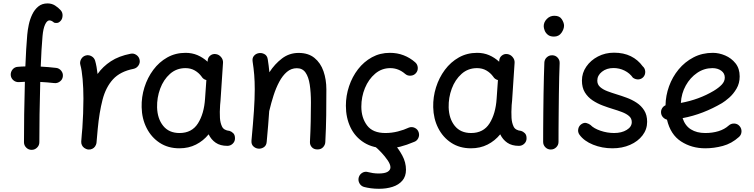

<svg xmlns="http://www.w3.org/2000/svg" viewBox="-20 -852 4527 1153"><path d="M44.4 -401.4Q43.5 -420.4 55.7 -435.1Q67.9 -449.7 86.9 -450.7Q99.1 -451.7 110.4 -452.4Q121.6 -453.1 132.3 -453.1Q134.3 -505.9 137.2 -554.4Q140.1 -603 143.6 -643.1Q146 -670.9 152.8 -703.6Q159.7 -736.3 173.6 -765.4Q187.5 -794.4 210 -813Q232.4 -831.5 265.6 -831.5Q290.5 -831.5 310.3 -819.1Q330.1 -806.6 345.2 -789.6Q356.4 -776.4 355.7 -758.1Q355 -739.7 345.7 -728.5Q335 -716.3 325 -714.6Q314.9 -712.9 305.2 -715.8Q289.6 -729.5 276.9 -729.5Q262.2 -729.5 250.7 -704.6Q239.3 -679.7 235.4 -635.3Q231.9 -597.2 229.2 -550.3Q226.6 -503.4 224.6 -452.1Q247.6 -451.2 270.5 -449Q293.5 -446.8 316.9 -444.3Q335.4 -442.4 347.7 -427Q359.9 -411.6 357.4 -393.1Q355.5 -374.5 340.1 -362.8Q324.7 -351.1 306.2 -353Q263.2 -357.9 221.7 -359.9Q218.8 -262.2 217.5 -166Q216.3 -69.8 216.3 2Q216.3 21 202.6 34.4Q189 47.9 169.9 47.9Q150.9 47.9 137.5 34.4Q124 21 124 2Q124 -70.3 125.2 -166.3Q126.5 -262.2 129.4 -360.8Q109.9 -360.4 93.8 -358.9Q74.7 -357.9 60.3 -370.1Q45.9 -382.3 44.4 -401.4Z M509.3 45.9Q502.4 44.9 496.1 42Q473.1 32.2 468.3 8.3Q468.3 7.8 468.3 7.3Q468.3 6.8 468.3 6.3Q467.3 1 467.8 -4.9Q467.8 -6.3 468.3 -7.8Q469.7 -26.9 471.2 -45.9Q472.7 -64.9 474.6 -83.5Q477.5 -125 479.2 -170.2Q481 -215.3 481 -259.8Q481 -322.3 476.1 -377.2Q471.2 -432.1 462.9 -460.9Q457.5 -479 466.8 -496.1Q476.1 -513.2 494.1 -518.6Q512.2 -523.9 529.1 -514.6Q545.9 -505.4 551.3 -487.3Q556.2 -470.2 559.8 -450.2Q563.5 -430.2 565.9 -407.7Q597.7 -452.6 645.8 -484.1Q693.8 -515.6 764.2 -529.3Q782.7 -533.2 798.8 -522.2Q814.9 -511.2 818.4 -492.7Q822.3 -474.6 811.3 -458.5Q800.3 -442.4 781.7 -438.5Q701.7 -422.9 658.4 -375.5Q615.2 -328.1 595.7 -252.7Q576.2 -177.2 566.9 -78.1Q563.5 -33.2 559.6 4.4Q559.1 10.3 556.6 16.1Q556.6 16.1 556.6 16.6Q556.2 17.1 556.2 17.6Q546.9 40.5 522.5 45.4Q521.5 45.4 521 45.4Q521 45.4 520.5 45.4Q515.1 46.4 509.3 45.9Z M1345.2 23.9Q1302.7 23.9 1275.4 5.1Q1248 -13.7 1232.9 -45.4Q1201.2 -6.3 1157 16.1Q1112.8 38.6 1057.1 38.6Q989.3 38.6 939 5.6Q888.7 -27.3 860.4 -83.3Q832 -139.2 830.6 -208.5Q829.1 -269.5 847.4 -327.6Q865.7 -385.7 900.6 -432.6Q935.5 -479.5 984.6 -507.1Q1033.7 -534.7 1094.2 -534.7Q1133.3 -534.7 1166 -520.8Q1198.7 -506.8 1226.6 -481.4L1227.1 -487.8Q1228 -506.3 1242.4 -518.1Q1256.8 -529.8 1275.4 -527.3Q1294.4 -524.9 1307.4 -509.5Q1320.3 -494.1 1319.3 -475.6L1304.2 -247.1Q1303.2 -233.9 1301.8 -221.2Q1300.3 -201.7 1300 -180.2Q1299.8 -158.7 1300.8 -143.6Q1302.7 -113.8 1313.5 -91.6Q1324.2 -69.3 1358.4 -65.9Q1370.1 -62.5 1380.6 -52.2Q1391.1 -42 1391.1 -22Q1391.6 -2.9 1377.9 10.5Q1364.3 23.9 1345.2 23.9ZM1058.1 -53.2Q1132.3 -53.2 1168.9 -111.3Q1205.6 -169.4 1211.4 -259.8L1219.2 -371.1Q1200.2 -376 1190.9 -391.6Q1174.3 -414.6 1149.9 -428.7Q1125.5 -442.9 1093.8 -442.9Q1039.6 -442.9 1000.7 -408.2Q961.9 -373.5 941.9 -319.6Q921.9 -265.6 923.3 -207Q925.3 -139.2 960 -96.2Q994.6 -53.2 1058.1 -53.2Z M1490.2 -8.3Q1500 -112.8 1504.9 -186.3Q1509.8 -259.8 1509.8 -315.9Q1509.8 -363.3 1506.6 -402.6Q1503.4 -441.9 1497.1 -481.9Q1493.7 -502.9 1504.4 -515.9Q1515.1 -528.8 1530.8 -532.2Q1548.8 -536.6 1566.7 -527.8Q1584.5 -519 1587.9 -496.1Q1594.2 -456.5 1597.7 -418Q1629.9 -467.8 1673.6 -501Q1717.3 -534.2 1773.4 -534.2Q1831.5 -534.2 1868.4 -504.2Q1905.3 -474.1 1922.6 -424.3Q1939.9 -374.5 1939.9 -314.9Q1939.9 -238.3 1939 -159.9Q1938 -81.5 1933.6 0.5Q1933.1 17.6 1920.7 31.5Q1908.2 45.4 1886.7 45.4Q1864.3 45.4 1852.3 31.7Q1840.3 18.1 1841.3 0Q1844.7 -65.4 1845.9 -122.8Q1847.2 -180.2 1847.2 -236.3Q1847.2 -297.4 1840.1 -343.8Q1833 -390.1 1814.7 -416.3Q1796.4 -442.4 1762.7 -442.4Q1729 -442.4 1702.9 -420.2Q1676.8 -397.9 1657 -360.8Q1637.2 -323.7 1622.8 -278.8Q1608.4 -233.9 1597.7 -188.5Q1597.2 -187 1596.7 -185.5Q1594.2 -146 1590.3 -99.9Q1586.4 -53.7 1581.5 0.5Q1579.6 22.5 1563.7 32.5Q1547.9 42.5 1530.3 40.5Q1513.7 38.6 1501 26.4Q1488.3 14.2 1490.2 -8.3Z M2478 -413.1Q2465.8 -398.9 2446.5 -397.5Q2427.2 -396 2413.1 -408.2Q2373 -442.9 2323.7 -442.9Q2272 -442.9 2232.7 -409.4Q2193.4 -376 2171.6 -323.2Q2149.9 -270.5 2149.9 -211.4Q2149.9 -145 2184.1 -99.1Q2218.3 -53.2 2294.4 -53.2Q2332 -53.2 2368.9 -62.5Q2405.8 -71.8 2437 -86.4Q2455.1 -92.3 2472.2 -83.5Q2489.3 -74.7 2494.6 -56.2Q2500 -38.1 2491.2 -21.2Q2482.4 -4.4 2464.4 1Q2423.3 18.6 2384.3 28.6Q2345.2 38.6 2301.8 38.6Q2221.2 38.6 2166.7 4.6Q2112.3 -29.3 2084.7 -87.2Q2057.1 -145 2057.1 -216.8Q2057.1 -277.3 2076.2 -334.2Q2095.2 -391.1 2130.1 -436.3Q2165 -481.4 2213.6 -508.1Q2262.2 -534.7 2321.3 -534.7Q2365.7 -534.7 2403.8 -520Q2441.9 -505.4 2473.1 -478Q2487.3 -465.8 2488.8 -446.5Q2490.2 -427.2 2478 -413.1ZM2224.1 -38.1Q2235.8 -52.7 2255.1 -54.7Q2274.4 -56.6 2289.1 -44.9Q2313 -25.9 2343.3 7.3Q2373.5 40.5 2395.8 81.8Q2418 123 2418 167.5Q2418 207.5 2396 232.9Q2374 258.3 2337.4 270Q2300.8 281.7 2255.9 281.7Q2230.5 281.7 2207 278.6Q2183.6 275.4 2165.5 270.5Q2147.5 265.1 2138.4 248.3Q2129.4 231.4 2134.3 213.4Q2139.6 194.8 2156.2 185.3Q2172.9 175.8 2190.9 181.6Q2201.2 184.6 2219 187.3Q2236.8 189.9 2253.4 189.9Q2290.5 189.9 2307.6 179.7Q2324.7 169.4 2324.7 152.8Q2324.7 135.3 2308.1 110.8Q2291.5 86.4 2269.5 63.2Q2247.6 40 2231 26.9Q2216.3 15.1 2214.1 -4.2Q2211.9 -23.4 2224.1 -38.1Z M3096.2 23.9Q3053.7 23.9 3026.4 5.1Q2999 -13.7 2983.9 -45.4Q2952.1 -6.3 2908 16.1Q2863.8 38.6 2808.1 38.6Q2740.2 38.6 2689.9 5.6Q2639.6 -27.3 2611.3 -83.3Q2583 -139.2 2581.5 -208.5Q2580.1 -269.5 2598.4 -327.6Q2616.7 -385.7 2651.6 -432.6Q2686.5 -479.5 2735.6 -507.1Q2784.7 -534.7 2845.2 -534.7Q2884.3 -534.7 2917 -520.8Q2949.7 -506.8 2977.5 -481.4L2978 -487.8Q2979 -506.3 2993.4 -518.1Q3007.8 -529.8 3026.4 -527.3Q3045.4 -524.9 3058.3 -509.5Q3071.3 -494.1 3070.3 -475.6L3055.2 -247.1Q3054.2 -233.9 3052.7 -221.2Q3051.3 -201.7 3051 -180.2Q3050.8 -158.7 3051.8 -143.6Q3053.7 -113.8 3064.5 -91.6Q3075.2 -69.3 3109.4 -65.9Q3121.1 -62.5 3131.6 -52.2Q3142.1 -42 3142.1 -22Q3142.6 -2.9 3128.9 10.5Q3115.2 23.9 3096.2 23.9ZM2809.1 -53.2Q2883.3 -53.2 2919.9 -111.3Q2956.5 -169.4 2962.4 -259.8L2970.2 -371.1Q2951.2 -376 2941.9 -391.6Q2925.3 -414.6 2900.9 -428.7Q2876.5 -442.9 2844.7 -442.9Q2790.5 -442.9 2751.7 -408.2Q2712.9 -373.5 2692.9 -319.6Q2672.9 -265.6 2674.3 -207Q2676.3 -139.2 2710.9 -96.2Q2745.6 -53.2 2809.1 -53.2Z M3245.1 -694.8Q3245.1 -718.8 3263.7 -738Q3282.2 -757.3 3309.1 -757.3Q3340.8 -757.3 3354 -736.1Q3367.2 -714.8 3367.2 -698.2Q3367.2 -677.2 3351.6 -654.8Q3335.9 -632.3 3306.6 -632.3Q3283.2 -632.3 3269.8 -643.3Q3256.3 -654.3 3250.7 -669.2Q3245.1 -684.1 3245.1 -694.8ZM3297.4 -520Q3316.4 -519.5 3329.1 -505.4Q3341.8 -491.2 3340.8 -472.2Q3339.4 -438.5 3338.1 -390.1Q3336.9 -341.8 3336.2 -286.9Q3335.4 -231.9 3335 -177.7Q3334.5 -123.5 3334.2 -77.1Q3334 -30.8 3334 0Q3334 19 3320.3 32.5Q3306.6 45.9 3287.6 45.9Q3268.6 45.9 3255.1 32.5Q3241.7 19 3241.7 0Q3241.7 -30.8 3241.9 -77.4Q3242.2 -124 3242.7 -178.5Q3243.2 -232.9 3244.1 -288.1Q3245.1 -343.3 3246.3 -392.3Q3247.6 -441.4 3249 -476.6Q3250 -495.6 3264.2 -508.3Q3278.3 -521 3297.4 -520Z M3844.2 -390.1Q3832 -376.5 3814.5 -375.2Q3796.9 -374 3780.8 -385.3Q3761.7 -412.6 3730.7 -428Q3699.7 -443.4 3664.1 -443.4Q3622.6 -443.4 3594.7 -421.1Q3566.9 -398.9 3566.9 -367.7Q3566.9 -344.7 3583.7 -329.6Q3600.6 -314.5 3627.2 -304.4Q3653.8 -294.4 3682.6 -285.6Q3711.4 -276.9 3743.4 -265.1Q3775.4 -253.4 3803.2 -235.1Q3831.1 -216.8 3848.6 -189Q3866.2 -161.1 3866.2 -120.6Q3866.2 -75.2 3838.6 -39.1Q3811 -2.9 3763.9 17.8Q3716.8 38.6 3657.7 38.6Q3595.7 38.6 3541.5 16.8Q3487.3 -4.9 3459.5 -43.5Q3448.7 -59.1 3452.6 -77.9Q3456.5 -96.7 3472.2 -106.9Q3487.8 -117.2 3502.2 -113Q3516.6 -108.9 3525.9 -101.6Q3545.9 -80.6 3586.2 -66.9Q3626.5 -53.2 3668 -53.2Q3712.9 -53.2 3743.4 -71.8Q3773.9 -90.3 3773.9 -118.7Q3773.9 -141.1 3757.3 -155.3Q3740.7 -169.4 3714.8 -179.2Q3689 -189 3661.1 -197.3Q3631.8 -206.1 3599.4 -218.3Q3566.9 -230.5 3538.6 -249.3Q3510.3 -268.1 3492.4 -296.9Q3474.6 -325.7 3474.6 -368.2Q3474.6 -414.1 3501 -452.1Q3527.3 -490.2 3571 -512.9Q3614.7 -535.6 3667 -535.6Q3725.1 -535.6 3768.1 -514.4Q3811 -493.2 3839.4 -454.1Q3853.5 -441.9 3854.7 -423.1Q3856 -404.3 3844.2 -390.1Z M4418 -29.8Q4373.5 10.3 4320.6 24.4Q4267.6 38.6 4215.3 38.6Q4133.3 38.6 4069.8 -2.7Q4006.3 -43.9 3985.4 -133.3Q3971.2 -137.2 3960.9 -148.4Q3950.7 -159.7 3949.7 -175.3Q3948.7 -189.9 3956.3 -202.1Q3963.9 -214.4 3976.6 -219.7Q3977.5 -277.8 3997.8 -334Q4018.1 -390.1 4055.4 -435.3Q4092.8 -480.5 4144.8 -507.6Q4196.8 -534.7 4260.7 -534.7Q4297.9 -534.7 4335 -518.8Q4372.1 -502.9 4397 -471.7Q4421.9 -440.4 4421.9 -393.1Q4421.9 -351.6 4402.8 -319.3Q4383.8 -287.1 4358.9 -265.4Q4334 -243.7 4315.9 -232.9Q4260.3 -200.2 4200.9 -177.2Q4141.6 -154.3 4079.1 -142.6Q4094.2 -96.7 4129.2 -75Q4164.1 -53.2 4215.3 -53.2Q4258.3 -53.2 4294.4 -64.2Q4330.6 -75.2 4356 -98.1Q4370.1 -110.8 4389.4 -110.1Q4408.7 -109.4 4420.9 -95.2Q4433.6 -81.1 4432.9 -61.8Q4432.1 -42.5 4418 -29.8ZM4258.3 -442.9Q4208.5 -442.9 4166.5 -414.3Q4124.5 -385.7 4098.1 -338.1Q4071.8 -290.5 4068.8 -233.9Q4177.7 -253.9 4265.6 -306.2Q4296.4 -324.7 4314.5 -344Q4332.5 -363.3 4332.5 -386.2Q4332.5 -412.1 4311 -427.5Q4289.6 -442.9 4258.3 -442.9Z"/></svg>

Font: Mikhak-FD Medium
Style: Regular
Weight: 500
Designer: Amin Abedi
Version: Version 3.2